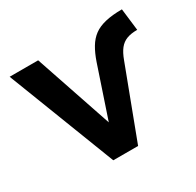

<svg xmlns="http://www.w3.org/2000/svg" viewBox="-116 -634 781 764"><g transform="rotate(-30 274.0 -251.5)"><path d="M199 0 8 -494H139L268 -113H250L337 -372Q349 -407 364 -432Q379 -457 400 -472.5Q421 -488 453 -495.5Q485 -503 529 -503L541 -402Q512 -402 492.5 -394.5Q473 -387 459.5 -370Q446 -353 435 -323L313 0Z"/></g></svg>

Font: Nunito Sans 10pt SemiCondensed
Style: Bold
Weight: 700
Width: 4
Designer: Vernon Adams
Foundry: Vernon Adams
Version: Version 3.101;gftools[0.9.27]